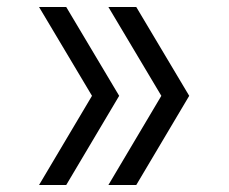

<svg xmlns="http://www.w3.org/2000/svg" viewBox="-20 -531 656 551"><path d="M244 -256 92 -511H170L322 -256L170 0H92ZM443 -256 291 -511H371L523 -256L371 0H291Z"/></svg>

Font: Overpass Mono Light
Style: Regular
Weight: 300
Monospace: yes
Designer: Delve Withrington, Dave Bailey
Foundry: Delve Fonts
Version: Version 1.000;DELV;Overpass